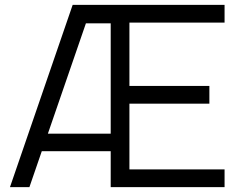

<svg xmlns="http://www.w3.org/2000/svg" viewBox="-20 -770 1017 790"><path d="M512.5 -677V-416.5H841.5V-343.5H512.5V-73H904V0H435.5V-148H152L101 0H21L279 -750H904V-677ZM435.5 -220V-674H333.5L177 -220Z"/></svg>

Font: Russisch Sans
Style: Regular
Weight: 400
Designer: Michael Sharanda (font) & Cristiano Sobral (main changes)
Foundry: Michael Sharanda
Version: Version 2.00;October 25, 2020;FontCreator 13.0.0.2681 64-bit